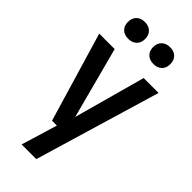

<svg xmlns="http://www.w3.org/2000/svg" viewBox="-311 -831 1103 1103"><g transform="rotate(45 241.0 -279.0)"><path d="M162 0 0 -545.5H125.5L241 -109.5L361 -545.5H482L254 220H135L201.5 0ZM343.5 -642Q312 -642 292.8 -660Q273.5 -678 273.5 -710Q273.5 -742 292.8 -760.2Q312 -778.5 343.5 -778.5Q375 -778.5 394 -760.2Q413 -742 413 -710Q413 -678 394 -660Q375 -642 343.5 -642ZM138.5 -642Q107 -642 88 -660Q69 -678 69 -710Q69 -742 88 -760.2Q107 -778.5 138.5 -778.5Q170 -778.5 189.2 -760.2Q208.5 -742 208.5 -710Q208.5 -678 189.2 -660Q170 -642 138.5 -642Z"/></g></svg>

Font: Encode Sans Cnd SmBold
Style: Regular
Weight: 600
Width: 3
Designer: Multiple Designers
Foundry: Impallari Type
Version: Version 3.002; ttfautohint (v1.8.3) -l 8 -r 50 -G 200 -x 14 